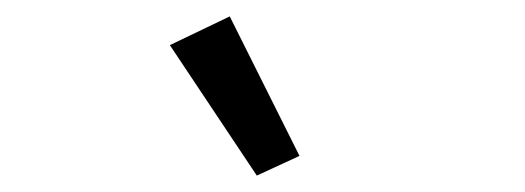

<svg xmlns="http://www.w3.org/2000/svg" viewBox="-20 -799 640 234"><path d="M187 -744 260 -779 345 -609 293 -585Z"/></svg>

Font: iA Writer Quattro V
Style: Regular
Weight: 400
Designer: Mike Abbink, Paul van der Laan, Pieter van Rosmalen, Oliver Reichenstein
Foundry: Information Architects Inc.
Version: Version 2.000